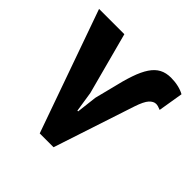

<svg xmlns="http://www.w3.org/2000/svg" viewBox="-151 -625 746 746"><g transform="rotate(45 221.5 -252.0)"><path d="M130 -500 198 -245 211 -161H215L225 -246L243 -317Q255 -369 267.5 -405.5Q280 -442 295.5 -465Q311 -488 331 -498.5Q351 -509 378 -509Q399 -509 418.5 -504.5Q438 -500 452 -492L435 -389Q419 -396 409 -396Q395 -396 382 -382Q369 -368 356 -329L246 5H170L-9 -500Z"/></g></svg>

Font: PT Sans Narrow
Style: Bold
Weight: 700
Width: 3
Designer: A.Korolkova, O.Umpeleva, V.Yefimov
Foundry: ParaType Ltd
Version: Version 2.003W OFL